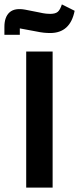

<svg xmlns="http://www.w3.org/2000/svg" viewBox="-49 -852 359 872"><path d="M70 -618H190V0H70ZM-29 -730Q-29 -775 -5.5 -796Q18 -817 66 -808L127 -796Q149 -791 160.5 -790Q172 -789 179 -789Q202 -789 213 -798Q224 -807 232 -832L290 -803Q270 -702 179 -702Q165 -702 150 -703.5Q135 -705 111 -710L41 -723V-694H-29Z"/></svg>

Font: IBM Plex Arabic
Style: Bold
Weight: 700
Designer: Mike Abbink, Paul van der Laan, Pieter van Rosmalen, Wael Morcos, Khajak Apelian
Foundry: Bold Monday
Version: Version 1.0